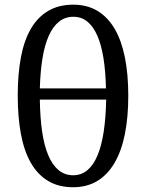

<svg xmlns="http://www.w3.org/2000/svg" viewBox="-20 -784 619 814"><path d="M523.9 -377.9Q523.9 -287.6 509.5 -215.8Q495.1 -144 465.8 -93.8Q436.5 -43.5 392.6 -16.8Q348.6 9.8 290 9.8Q228 9.8 183.6 -17.1Q139.2 -43.9 110.6 -94Q82 -144 68.6 -216.1Q55.2 -288.1 55.2 -378.9Q55.2 -469.2 68.6 -540.8Q82 -612.3 110.8 -661.9Q139.6 -711.4 184.3 -737.8Q229 -764.2 291 -764.2Q349.6 -764.2 393.3 -737.8Q437 -711.4 466.1 -661.9Q495.1 -612.3 509.5 -540.5Q523.9 -468.8 523.9 -377.9ZM290 -41Q325.2 -41 351.1 -63Q377 -85 394 -126.5Q411.1 -168 419.9 -227.5Q428.7 -287.1 430.2 -361.8H148.9Q149.9 -287.1 158.4 -227.5Q167 -168 184.3 -126.5Q201.7 -85 228 -63Q254.4 -41 290 -41ZM291 -712.9Q256.3 -712.9 230.5 -692.4Q204.6 -671.9 187 -632.8Q169.4 -593.8 160.2 -537.4Q150.9 -481 148.9 -409.2H429.2Q427.7 -481 418.7 -537.4Q409.7 -593.8 392.6 -632.8Q375.5 -671.9 350.3 -692.4Q325.2 -712.9 291 -712.9Z"/></svg>

Font: Droid Serif
Style: Regular
Weight: 400
Designer: Monotype Design team
Foundry: Monotype Imaging Inc.
Version: Version 1.03